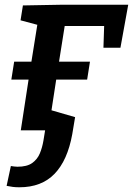

<svg xmlns="http://www.w3.org/2000/svg" viewBox="-20 -552 563 813"><path d="M68 0 101 -215H28L40 -291H113L138 -447L67 -466L77 -529L243 -532H523L490 -350H418L421 -442H254L230 -291H361L349 -215H218L198 -85L298 -56L286 16Q266 127 211 184Q156 241 62 241Q47 241 34.5 239.5Q22 238 8 235L26 151Q33 152 40 153Q47 154 54 154Q94 154 116 138.5Q138 123 148.5 98Q159 73 164 43L171 0Z"/></svg>

Font: Bitter SemiBold
Style: Italic
Weight: 600
Italic angle: -9°
Designer: Sol Matas, and Bitter project Authors
Foundry: Sol Matas
Version: Version 2.001